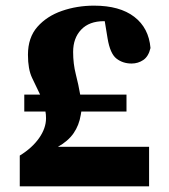

<svg xmlns="http://www.w3.org/2000/svg" viewBox="-20 -660 600 680"><path d="M50 0V-109Q94 -136 118.5 -171Q143 -206 143 -241Q143 -248 142.5 -254Q142 -260 141 -265H66V-325H122Q108 -354 93.5 -384.5Q79 -415 79 -466Q79 -527 112.5 -565Q146 -603 199.5 -621.5Q253 -640 313 -640Q404 -640 455.5 -600.5Q507 -561 513 -490Q506 -460 487.5 -447.5Q469 -435 446 -435Q415 -435 392.5 -452.5Q370 -470 361 -524L351 -585H348Q296 -585 267.5 -555Q239 -525 239 -476Q239 -434 248.5 -397Q258 -360 264 -325H428V-265H268Q267 -262 267 -259Q267 -256 266 -253Q260 -216 240.5 -188Q221 -160 185 -140H508V0Z"/></svg>

Font: Source Serif Pro Black
Style: Regular
Weight: 900
Designer: Frank Grießhammer
Foundry: Adobe Systems Incorporated
Version: Version 3.001;hotconv 1.0.111;makeotfexe 2.5.65597